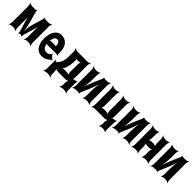

<svg xmlns="http://www.w3.org/2000/svg" viewBox="338 -1990 3611 3611"><g transform="rotate(45 2144.0 -184.5)"><path d="M284 -290 224 -496C221 -508 220 -535 225 -543L222 -545C217 -537 194 -528 181 -528H98C76 -528 41 -542 29 -554L28 -552C37 -539 48 -502 48 -478V-50C48 -26 37 11 28 24L29 26C41 14 76 0 99 0H138C161 0 196 14 208 26L209 24C200 11 190 -26 190 -50V-160C190 -229 192 -320 182 -371L178 -370C186 -319 213 -235 232 -170L274 -32C277 -20 278 7 273 15L276 17C280 9 299 0 309 0H329C339 0 358 9 362 17L364 15V-32L408 -173C428 -240 455 -325 463 -378L459 -379C449 -326 451 -233 451 -162V-50C451 -26 440 11 431 24L433 26C445 14 479 0 502 0H541C564 0 598 14 610 26L612 24C603 11 592 -26 592 -50V-478C592 -502 603 -539 612 -552L610 -554C598 -542 564 -528 542 -528H457C445 -528 422 -537 417 -545L414 -543C419 -535 418 -508 415 -496L354 -290C332 -213 317 -106 317 -44H321C321 -106 306 -213 284 -290Z M875 -538C846 -538 821 -531 798 -518C732 -479 688 -390 688 -265V-246C688 -211 693 -178 702 -147C728 -55 790 10 886 10C958 10 1012 -16 1049 -57C1060 -69 1085 -80 1096 -79L1097 -83C1085 -84 1059 -98 1048 -111L1018 -146C1011 -154 1008 -169 1009 -177L1005 -178C1004 -170 997 -153 991 -146C970 -120 941 -104 902 -104C850 -104 814 -140 801 -192C798 -206 788 -226 781 -233L780 -229C788 -223 807 -218 821 -218H1058C1070 -218 1088 -209 1095 -202L1097 -204C1092 -212 1085 -234 1085 -248V-278C1085 -434 1016 -538 875 -538ZM946 -326V-320C946 -317 946 -311 948 -310L950 -312C949 -314 944 -314 942 -314H821C808 -314 788 -308 780 -301L782 -297C790 -305 798 -328 802 -344C811 -389 833 -424 874 -424C920 -424 946 -387 946 -326Z M1152 -114H1150C1139 -114 1125 -121 1119 -127L1116 -124C1121 -118 1126 -102 1126 -91V109C1126 133 1115 170 1106 183L1108 185C1121 173 1157 159 1180 159H1222C1245 159 1281 173 1294 185L1296 183C1284 170 1270 133 1270 109V50C1270 26 1259 -14 1246 -26L1244 -24C1255 -11 1293 0 1315 0H1512C1534 0 1571 -11 1582 -24L1580 -26C1567 -14 1556 26 1556 50V109C1556 133 1542 170 1530 183L1532 185C1545 173 1581 159 1604 159H1644C1667 159 1702 173 1715 185L1717 183C1708 170 1697 133 1697 109V-76C1697 -94 1705 -122 1712 -132L1711 -134C1701 -125 1674 -114 1657 -114C1640 -114 1610 -106 1601 -96L1603 -94C1613 -103 1621 -134 1621 -152V-478C1621 -502 1635 -539 1647 -552L1645 -554C1633 -542 1599 -528 1576 -528H1304C1282 -528 1247 -542 1236 -554L1233 -551C1245 -539 1259 -502 1258 -479L1257 -353C1256 -324 1255 -299 1252 -277C1244 -213 1221 -170 1187 -131C1183 -126 1173 -109 1175 -105L1179 -107C1177 -111 1158 -114 1152 -114ZM1398 -353V-382C1399 -396 1393 -421 1386 -428L1383 -425C1389 -418 1409 -412 1421 -412H1444C1464 -412 1496 -423 1506 -436L1504 -438C1491 -426 1480 -386 1480 -362V-164C1480 -140 1491 -100 1504 -88L1506 -90C1495 -103 1461 -114 1440 -114H1366C1349 -114 1326 -107 1315 -99L1317 -96C1329 -104 1348 -130 1356 -148C1381 -203 1395 -272 1398 -353Z M2002 -502 1934 -346C1897 -261 1858 -146 1844 -75L1848 -74C1866 -145 1879 -269 1879 -366V-478C1879 -502 1889 -539 1898 -552L1897 -554C1885 -542 1850 -528 1827 -528H1788C1765 -528 1731 -542 1719 -554L1717 -552C1726 -539 1737 -502 1737 -478V-50C1737 -26 1726 11 1717 24L1719 26C1731 14 1766 0 1789 0H1849C1859 0 1879 8 1883 14L1886 12C1884 6 1886 -17 1890 -26L1957 -183C1994 -268 2032 -383 2046 -453L2043 -454C2025 -384 2012 -260 2012 -163V-50C2012 -26 2002 11 1993 24L1994 26C2006 14 2041 0 2064 0H2102C2125 0 2159 14 2171 26L2173 24C2164 11 2153 -26 2153 -50V-478C2153 -502 2164 -539 2173 -552L2171 -554C2159 -542 2124 -528 2101 -528H2042C2032 -528 2012 -536 2008 -542L2006 -540C2008 -533 2006 -511 2002 -502Z M2247 -478V-50C2247 -26 2236 11 2227 24L2229 26C2241 14 2274 0 2295 0H2560C2581 0 2616 -11 2627 -24L2625 -26C2612 -14 2601 26 2601 50V107C2601 131 2587 168 2575 181L2577 183C2590 171 2626 157 2649 157H2681C2702 157 2737 170 2749 182L2752 180C2743 168 2733 131 2734 109L2740 -74C2740 -92 2749 -121 2757 -131L2755 -134C2746 -124 2717 -113 2700 -113C2682 -113 2651 -105 2642 -95L2645 -92C2655 -102 2663 -134 2663 -153V-478C2663 -502 2677 -539 2689 -552L2687 -554C2674 -542 2639 -528 2616 -528H2575C2552 -528 2516 -542 2503 -554L2502 -552C2511 -539 2521 -502 2521 -478V-164C2521 -140 2532 -100 2545 -88L2547 -90C2537 -103 2505 -114 2486 -114H2423C2404 -114 2372 -103 2362 -90L2364 -88C2377 -100 2388 -140 2388 -164V-478C2388 -502 2398 -539 2407 -552L2406 -554C2394 -542 2359 -528 2336 -528H2298C2275 -528 2241 -542 2229 -554L2227 -552C2236 -539 2247 -502 2247 -478Z M3063 -502 2995 -346C2958 -261 2919 -146 2905 -75L2909 -74C2927 -145 2940 -269 2940 -366V-478C2940 -502 2950 -539 2959 -552L2958 -554C2946 -542 2911 -528 2888 -528H2849C2826 -528 2792 -542 2780 -554L2778 -552C2787 -539 2798 -502 2798 -478V-50C2798 -26 2787 11 2778 24L2780 26C2792 14 2827 0 2850 0H2910C2920 0 2940 8 2944 14L2947 12C2945 6 2947 -17 2951 -26L3018 -183C3055 -268 3093 -383 3107 -453L3104 -454C3086 -384 3073 -260 3073 -163V-50C3073 -26 3063 11 3054 24L3055 26C3067 14 3102 0 3125 0H3163C3186 0 3220 14 3232 26L3234 24C3225 11 3214 -26 3214 -50V-478C3214 -502 3225 -539 3234 -552L3232 -554C3220 -542 3185 -528 3162 -528H3103C3093 -528 3073 -536 3069 -542L3067 -540C3069 -533 3067 -511 3063 -502Z M3723 -50V-478C3723 -502 3733 -539 3742 -552L3741 -554C3729 -542 3694 -528 3671 -528H3633C3610 -528 3576 -542 3564 -554L3562 -552C3571 -539 3582 -502 3582 -478V-366C3582 -342 3593 -302 3606 -290L3608 -292C3598 -305 3565 -316 3546 -316H3484C3465 -316 3433 -305 3423 -292L3425 -290C3438 -302 3449 -342 3449 -366V-478C3449 -502 3459 -539 3468 -552L3467 -554C3455 -542 3420 -528 3397 -528H3359C3336 -528 3302 -542 3290 -554L3288 -552C3297 -539 3308 -502 3308 -478V-50C3308 -26 3297 11 3288 24L3290 26C3302 14 3336 0 3359 0H3397C3420 0 3455 14 3467 26L3468 24C3459 11 3449 -26 3449 -50V-153C3449 -177 3438 -217 3425 -229L3423 -227C3433 -214 3465 -203 3484 -203H3546C3565 -203 3598 -214 3608 -227L3606 -229C3593 -217 3582 -177 3582 -153V-50C3582 -26 3571 11 3562 24L3564 26C3576 14 3610 0 3633 0H3671C3694 0 3729 14 3741 26L3742 24C3733 11 3723 -26 3723 -50Z M4084 -502 4016 -346C3979 -261 3940 -146 3926 -75L3930 -74C3948 -145 3961 -269 3961 -366V-478C3961 -502 3971 -539 3980 -552L3979 -554C3967 -542 3932 -528 3909 -528H3870C3847 -528 3813 -542 3801 -554L3799 -552C3808 -539 3819 -502 3819 -478V-50C3819 -26 3808 11 3799 24L3801 26C3813 14 3848 0 3871 0H3931C3941 0 3961 8 3965 14L3968 12C3966 6 3968 -17 3972 -26L4039 -183C4076 -268 4114 -383 4128 -453L4125 -454C4107 -384 4094 -260 4094 -163V-50C4094 -26 4084 11 4075 24L4076 26C4088 14 4123 0 4146 0H4184C4207 0 4241 14 4253 26L4255 24C4246 11 4235 -26 4235 -50V-478C4235 -502 4246 -539 4255 -552L4253 -554C4241 -542 4206 -528 4183 -528H4124C4114 -528 4094 -536 4090 -542L4088 -540C4090 -533 4088 -511 4084 -502Z"/></g></svg>

Font: Asimov
Style: EdgeExtreme
Weight: 500
Designer: Google
Version: Version 2.000980: 2014